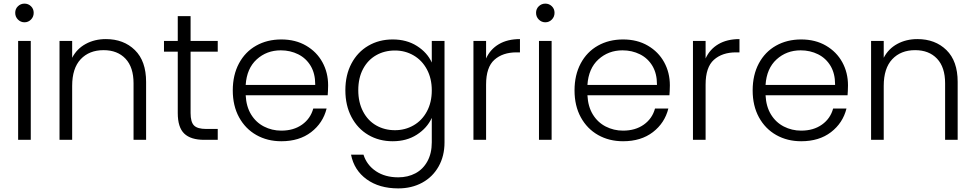

<svg xmlns="http://www.w3.org/2000/svg" viewBox="-20 -772 5382 1060"><path d="M64 -701.2Q64 -723.1 79.1 -737.5Q94.2 -752 115.2 -752Q136.2 -752 151.1 -737.5Q166 -723.1 166 -701.2Q166 -679.2 151.1 -664.1Q136.2 -648.9 115.2 -648.9Q94.2 -648.9 79.1 -664.1Q64 -679.2 64 -701.2ZM80.1 0V-545.9H149.9V0Z M308.6 0V-545.9H378.4V-453.1Q404.3 -502.9 453.4 -529.5Q502.4 -556.2 564.5 -556.2Q662.6 -556.2 724.6 -495.6Q786.6 -435.1 786.6 -319.8V0H717.3V-312Q717.3 -400.9 672.9 -448Q628.4 -495.1 551.8 -495.1Q472.7 -495.1 425.5 -445.1Q378.4 -395 378.4 -297.9V0Z M885.3 -486.8V-545.9H961.4V-683.1H1032.2V-545.9H1182.1V-486.8H1032.2V-147.9Q1032.2 -98.1 1051.3 -79.1Q1070.3 -60.1 1118.2 -60.1H1182.1V0H1107.4Q1033.2 0 997.3 -34.4Q961.4 -68.8 961.4 -147.9V-486.8Z M1265.1 -272.9Q1265.1 -357.9 1299.3 -421.9Q1333.5 -485.8 1394.3 -520Q1455.1 -554.2 1533.2 -554.2Q1611.3 -554.2 1669.9 -520Q1728.5 -485.8 1760 -428.5Q1791.5 -371.1 1791.5 -300.8Q1791 -265.1 1789.1 -246.1H1336.4Q1339.4 -184.1 1366.2 -140.1Q1393.1 -96.2 1437.3 -73.5Q1481.4 -50.8 1533.2 -50.8Q1601.1 -50.8 1647.7 -84Q1694.3 -117.2 1709.5 -172.9H1783.2Q1763.2 -92.8 1697.8 -42.5Q1632.3 7.8 1533.2 7.8Q1456.1 7.8 1395.3 -26.6Q1334.5 -61 1299.8 -124.5Q1265.1 -188 1265.1 -272.9ZM1336.4 -303.2H1720.2Q1720.2 -305.7 1720.2 -307.6Q1720.2 -365.2 1695.8 -407.2Q1670.4 -450.2 1626.5 -472.2Q1582.5 -494.1 1530.3 -494.1Q1452.1 -494.1 1397.2 -444.1Q1342.3 -394 1336.4 -303.2Z M1886.7 -273.9Q1886.7 -357.9 1920.4 -421.4Q1954.1 -484.9 2013.4 -519.5Q2072.8 -554.2 2147.9 -554.2Q2225.1 -554.2 2282 -518.1Q2338.9 -481.9 2363.8 -426.8V-545.9H2434.1V14.2Q2434.1 89.4 2401.4 147.2Q2368.7 205.1 2310.8 236.6Q2252.9 268.1 2178.7 268.1Q2073.7 268.1 2004.4 218Q1935.1 168 1918 82H1986.8Q2004.9 139.2 2055.4 173.1Q2106 207 2178.7 207Q2231.9 207 2273.9 184.6Q2315.9 162.1 2339.8 118.2Q2363.8 74.2 2363.8 14.2V-121.1Q2337.9 -64.9 2281.5 -28.6Q2225.1 7.8 2147.9 7.8Q2072.8 7.8 2013.4 -27.1Q1954.1 -62 1920.4 -126Q1886.7 -189.9 1886.7 -273.9ZM1958 -273.9Q1958 -207 1984.4 -156.5Q2010.7 -106 2056.9 -79.6Q2103 -53.2 2160.6 -53.2Q2216.8 -53.2 2263.4 -80.1Q2310.1 -106.9 2336.9 -157Q2363.8 -207 2363.8 -272.9Q2363.8 -338.9 2336.9 -388.9Q2310.1 -439 2263.4 -466.1Q2216.8 -493.2 2160.6 -493.2Q2102.5 -493.2 2056.6 -467Q2010.7 -440.9 1984.4 -391.4Q1958 -341.8 1958 -273.9Z M2593.8 0V-545.9H2663.6V-449.2Q2686.5 -500 2734.1 -528.1Q2781.7 -556.2 2850.6 -556.2V-482.9H2831.5Q2755.4 -482.9 2709.5 -441.9Q2663.6 -400.9 2663.6 -305.2V0Z M2939.5 -701.2Q2939.5 -723.1 2954.6 -737.5Q2969.7 -752 2990.7 -752Q3011.7 -752 3026.6 -737.5Q3041.5 -723.1 3041.5 -701.2Q3041.5 -679.2 3026.6 -664.1Q3011.7 -648.9 2990.7 -648.9Q2969.7 -648.9 2954.6 -664.1Q2939.5 -679.2 2939.5 -701.2ZM2955.6 0V-545.9H3025.4V0Z M3151.9 -272.9Q3151.9 -357.9 3186 -421.9Q3220.2 -485.8 3281 -520Q3341.8 -554.2 3419.9 -554.2Q3498 -554.2 3556.6 -520Q3615.2 -485.8 3646.7 -428.5Q3678.2 -371.1 3678.2 -300.8Q3677.7 -265.1 3675.8 -246.1H3223.1Q3226.1 -184.1 3252.9 -140.1Q3279.8 -96.2 3324 -73.5Q3368.2 -50.8 3419.9 -50.8Q3487.8 -50.8 3534.4 -84Q3581.1 -117.2 3596.2 -172.9H3669.9Q3649.9 -92.8 3584.5 -42.5Q3519 7.8 3419.9 7.8Q3342.8 7.8 3282 -26.6Q3221.2 -61 3186.5 -124.5Q3151.9 -188 3151.9 -272.9ZM3223.1 -303.2H3606.9Q3606.9 -305.7 3606.9 -307.6Q3606.9 -365.2 3582.5 -407.2Q3557.1 -450.2 3513.2 -472.2Q3469.2 -494.1 3417 -494.1Q3338.9 -494.1 3283.9 -444.1Q3229 -394 3223.1 -303.2Z M3805.7 0V-545.9H3875.5V-449.2Q3898.4 -500 3946 -528.1Q3993.7 -556.2 4062.5 -556.2V-482.9H4043.5Q3967.3 -482.9 3921.4 -441.9Q3875.5 -400.9 3875.5 -305.2V0Z M4135.3 -272.9Q4135.3 -357.9 4169.4 -421.9Q4203.6 -485.8 4264.4 -520Q4325.2 -554.2 4403.3 -554.2Q4481.4 -554.2 4540 -520Q4598.6 -485.8 4630.1 -428.5Q4661.6 -371.1 4661.6 -300.8Q4661.1 -265.1 4659.2 -246.1H4206.5Q4209.5 -184.1 4236.3 -140.1Q4263.2 -96.2 4307.4 -73.5Q4351.6 -50.8 4403.3 -50.8Q4471.2 -50.8 4517.8 -84Q4564.5 -117.2 4579.6 -172.9H4653.3Q4633.3 -92.8 4567.9 -42.5Q4502.4 7.8 4403.3 7.8Q4326.2 7.8 4265.4 -26.6Q4204.6 -61 4169.9 -124.5Q4135.3 -188 4135.3 -272.9ZM4206.5 -303.2H4590.3Q4590.3 -305.7 4590.3 -307.6Q4590.3 -365.2 4565.9 -407.2Q4540.5 -450.2 4496.6 -472.2Q4452.6 -494.1 4400.4 -494.1Q4322.3 -494.1 4267.3 -444.1Q4212.4 -394 4206.5 -303.2Z M4789.1 0V-545.9H4858.9V-453.1Q4884.8 -502.9 4933.8 -529.5Q4982.9 -556.2 5044.9 -556.2Q5143.1 -556.2 5205.1 -495.6Q5267.1 -435.1 5267.1 -319.8V0H5197.8V-312Q5197.8 -400.9 5153.3 -448Q5108.9 -495.1 5032.2 -495.1Q4953.1 -495.1 4906 -445.1Q4858.9 -395 4858.9 -297.9V0Z"/></svg>

Font: Poppins Light
Style: Regular
Weight: 300
Designer: Ninad Kale (Devanagari), Jonny Pinhorn (Latin)
Foundry: Indian Type Foundry
Version: 4.004